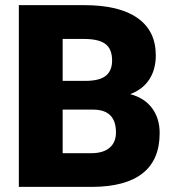

<svg xmlns="http://www.w3.org/2000/svg" viewBox="-20 -731 685 751"><path d="M53.7 0V-710.9H309.1Q446.3 -710.9 517.8 -660.6Q589.4 -610.4 589.4 -514.6Q589.4 -459.5 564 -420.4Q538.6 -381.3 489.3 -362.8Q544.9 -348.1 574.7 -308.1Q604.5 -268.1 604.5 -210.4Q604.5 -106 538.3 -53.5Q472.2 -1 342.3 0ZM225.1 -302.2V-131.8H337.4Q383.8 -131.8 408.7 -153.1Q433.6 -174.3 433.6 -212.9Q433.6 -301.8 345.2 -302.2ZM225.1 -414.6H314.5Q370.6 -415 394.5 -435.1Q418.5 -455.1 418.5 -494.1Q418.5 -539.1 392.6 -558.8Q366.7 -578.6 309.1 -578.6H225.1Z"/></svg>

Font: TypoPRO Roboto
Style: Regular
Weight: 900
Designer: Google
Version: Version 2.136; 2016